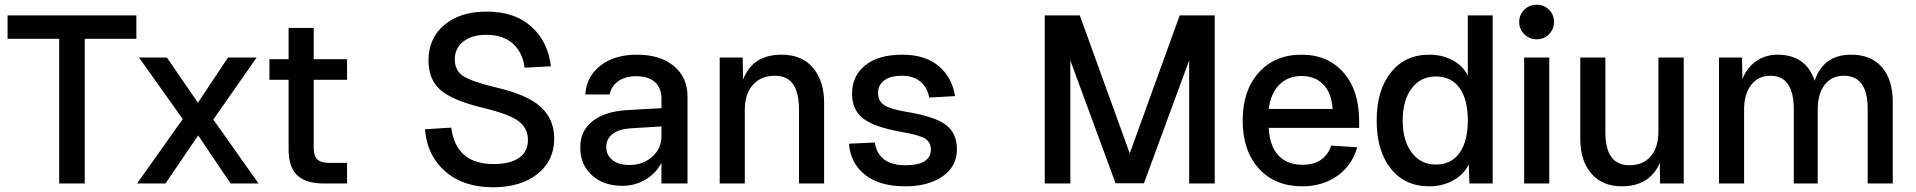

<svg xmlns="http://www.w3.org/2000/svg" viewBox="-20 -775 8091 811"><path d="M230 0V-611H12V-710H556V-611H338V0Z M559 0 752 -272 567 -532H685L816 -341L943 -532H1064L881 -270L1072 0H954L817 -203L679 0Z M1347 0Q1271 0 1235 -35Q1199 -70 1199 -144V-438H1118V-525H1199V-657H1305V-525H1446V-438H1305V-152Q1305 -116 1320.5 -101.5Q1336 -87 1370 -87H1446V0Z M2063 16Q1937 16 1860.5 -51Q1784 -118 1775 -229L1886 -236Q1906 -82 2065 -82Q2134 -82 2172 -108Q2210 -134 2210 -184Q2210 -232 2172 -262Q2134 -292 2022 -319Q1893 -350 1841.5 -394Q1790 -438 1790 -520Q1790 -613 1856.5 -669.5Q1923 -726 2036 -726Q2154 -726 2224.5 -662.5Q2295 -599 2307 -495L2196 -489Q2188 -553 2146.5 -590.5Q2105 -628 2034 -628Q1973 -628 1937 -599.5Q1901 -571 1901 -524Q1901 -478 1935.5 -454.5Q1970 -431 2074 -406Q2208 -375 2264.5 -323Q2321 -271 2321 -190Q2321 -96 2250 -40Q2179 16 2063 16Z M2609 10Q2529 10 2480 -35Q2431 -80 2431 -152V-153Q2431 -222 2482.5 -263Q2534 -304 2629 -310L2774 -318V-358Q2774 -403 2746.5 -428Q2719 -453 2668 -453Q2622 -453 2593 -433Q2564 -413 2556 -380L2555 -376H2452L2453 -381Q2458 -452 2516.5 -498Q2575 -544 2671 -544Q2769 -544 2826.5 -496Q2884 -448 2884 -368V0H2774V-84H2772Q2749 -41 2705 -15.5Q2661 10 2609 10ZM2541 -154Q2541 -119 2567.5 -98.5Q2594 -78 2639 -78Q2696 -78 2735 -113Q2774 -148 2774 -200V-241L2644 -233Q2595 -230 2568 -209.5Q2541 -189 2541 -155Z M3020 0V-532H3117L3119 -439Q3159 -544 3281 -544Q3368 -544 3414.5 -488Q3461 -432 3461 -342V0H3355V-310Q3355 -382 3330.5 -418.5Q3306 -455 3252 -455Q3195 -455 3160.5 -417Q3126 -379 3126 -310V0Z M3804 12Q3695 12 3633.5 -37Q3572 -86 3566 -168L3675 -173Q3691 -77 3804 -77Q3912 -77 3912 -144Q3912 -174 3887.5 -189.5Q3863 -205 3786 -218Q3670 -239 3624.5 -275.5Q3579 -312 3579 -379Q3579 -454 3634.5 -499Q3690 -544 3791 -544Q3889 -544 3945.5 -495.5Q4002 -447 4014 -369L3905 -363Q3897 -406 3867.5 -430.5Q3838 -455 3790 -455Q3741 -455 3715 -435.5Q3689 -416 3689 -383Q3689 -348 3715 -331Q3741 -314 3807 -303Q3929 -283 3975.5 -247.5Q4022 -212 4022 -145Q4022 -72 3961.5 -30Q3901 12 3804 12Z M4393 0V-710H4541L4752 -127L4963 -710H5111V0H5003V-520L4812 -1H4692L4501 -520V0Z M5481 12Q5365 12 5297 -63.5Q5229 -139 5229 -266Q5229 -392 5296.5 -468Q5364 -544 5478 -544Q5588 -544 5654.5 -469Q5721 -394 5721 -262V-235H5339Q5343 -158 5380 -118.5Q5417 -79 5482 -79Q5575 -79 5603 -160L5713 -153Q5692 -78 5630 -33Q5568 12 5481 12ZM5339 -315H5609Q5604 -384 5569 -419Q5534 -454 5478 -454Q5421 -454 5384.5 -418Q5348 -382 5339 -315Z M6017 12Q5914 12 5854.5 -63Q5795 -138 5795 -266Q5795 -394 5855 -469Q5915 -544 6017 -544Q6072 -544 6115 -521Q6158 -498 6180 -457V-710H6285V0H6187L6184 -80Q6162 -37 6117.5 -12.5Q6073 12 6017 12ZM6045 -80Q6110 -80 6145 -129Q6180 -178 6180 -266Q6180 -355 6145 -403.5Q6110 -452 6045 -452Q5981 -452 5943 -402Q5905 -352 5905 -266Q5905 -181 5943 -130.5Q5981 -80 6045 -80Z M6471 -609Q6440 -609 6418.5 -630.5Q6397 -652 6397 -682Q6397 -713 6418.5 -734Q6440 -755 6471 -755Q6502 -755 6523 -734Q6544 -713 6544 -682Q6544 -652 6523 -630.5Q6502 -609 6471 -609ZM6418 0V-532H6524V0Z M6830 12Q6749 12 6702 -41.5Q6655 -95 6655 -190V-532H6761V-217Q6761 -77 6862 -77Q6920 -77 6952.5 -114.5Q6985 -152 6985 -220V-532H7092V0H6992L6991 -87Q6948 12 6830 12Z M7241 0V-532H7338L7340 -441Q7359 -490 7398.5 -517Q7438 -544 7488 -544Q7608 -544 7645 -434Q7682 -544 7799 -544Q7883 -544 7929 -491.5Q7975 -439 7975 -342V0H7869V-316Q7869 -455 7768 -455Q7717 -455 7687.5 -417Q7658 -379 7658 -312V0H7557V-312Q7557 -455 7458 -455Q7407 -455 7377 -416.5Q7347 -378 7347 -312V0Z"/></svg>

Font: Txt Sans Medium
Style: Regular
Weight: 500
Designer: Open Source
Foundry: XRLN
Version: Version 1.0